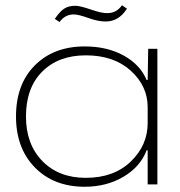

<svg xmlns="http://www.w3.org/2000/svg" viewBox="-20 -703 686 732"><path d="M383 -621Q354 -621 316.5 -634.5Q279 -648 261 -648Q228 -648 207 -619L189 -631Q207 -658 224 -669.5Q241 -681 267 -681Q285 -681 327 -666.5Q369 -652 390 -653Q424 -653 445 -683L464 -670Q433 -621 383 -621ZM303 9Q185 9 113 -64.5Q41 -138 41 -259Q41 -382 113 -454Q185 -526 303 -526Q389 -526 452 -491Q515 -456 539 -398H543L545 -517H580V0H543V-130H539Q515 -67 450.5 -29Q386 9 303 9ZM307 -25Q414 -25 478.5 -87Q543 -149 543 -234V-294Q543 -375 478.5 -433.5Q414 -492 307 -492Q203 -492 141 -430Q79 -368 79 -259Q79 -153 141.5 -89Q204 -25 307 -25Z"/></svg>

Font: Mona Sans Expanded ExtraLight
Style: Regular
Weight: 200
Width: 7
Designer: Deni Anggara
Foundry: GitHub
Version: Version 1.001;gftools[0.9.33]